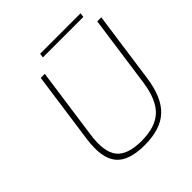

<svg xmlns="http://www.w3.org/2000/svg" viewBox="-216 -962 1141 1141"><g transform="rotate(-45 354.5 -392.0)"><path d="M135 -251 198 -700H232L169 -251Q151 -123 195 -67Q239 -11 357 -11Q474 -11 533 -67Q592 -123 610 -251L673 -700H707L644 -251Q624 -109 555 -44.5Q486 20 352 20Q218 20 166.5 -44Q115 -108 135 -251ZM297 -804H637L633 -777H293Z"/></g></svg>

Font: Fivo Sans Thin
Style: Regular
Weight: 250
Foundry: Alexander Slobzheninov
Version: 1.0